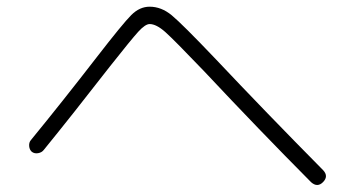

<svg xmlns="http://www.w3.org/2000/svg" viewBox="-20 -628 1040 562"><path d="M73.2 -183.6Q66.4 -189.5 65.4 -200.2Q64.5 -210.9 70.3 -217.8Q163.1 -331.1 262.7 -460Q339.8 -559.6 364.3 -584Q388.7 -608.4 418 -608.4Q452.1 -608.4 482.4 -583.5Q512.7 -558.6 611.3 -455.1Q757.8 -299.8 925.8 -129.9Q942.4 -112.3 925.8 -95.2Q909.2 -78.1 890.6 -94.7Q738.3 -248 577.1 -419.9Q490.2 -510.7 463.9 -534.2Q437.5 -557.6 418 -557.6Q405.3 -557.6 384.8 -535.2Q364.3 -512.7 301.8 -433.6Q189.5 -289.1 108.4 -189.5Q102.5 -181.6 91.8 -179.7Q81.1 -177.7 73.2 -183.6Z"/></svg>

Font: Rounded Mgen+ 2m light
Style: Regular
Weight: 200
Designer: [Source Han Sans]
Ryoko NISHIZUKA  (kana & ideographs); Paul D. Hunt (Latin, Greek & Cyrillic); Wenlong ZHANG  (bopomofo
Version: Version 1.059.20150602